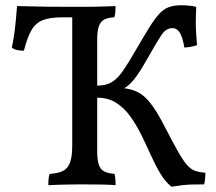

<svg xmlns="http://www.w3.org/2000/svg" viewBox="-20 -702 824 731"><path d="M164 3Q164 -11 165 -21.5Q166 -32 169 -40Q200 -42 218.5 -50.5Q237 -59 246 -81.5Q255 -104 255 -147V-676Q273 -676 294.5 -676Q316 -676 339 -676.5Q362 -677 383 -677.5Q404 -678 420 -679Q420 -666 419 -655Q418 -644 415 -636Q390 -635 376 -627Q362 -619 356 -601Q350 -583 350 -549V-127Q350 -94 356 -75.5Q362 -57 376.5 -49.5Q391 -42 416 -40Q420 -25 420 3Q401 1 361.5 0.5Q322 0 287 0Q265 0 242 0.5Q219 1 199 1.5Q179 2 164 3ZM71 -509Q57 -509 45 -511.5Q33 -514 25 -521Q30 -543 34 -571Q38 -599 40.5 -628Q43 -657 45 -679Q59 -679 87.5 -678Q116 -677 159 -676.5Q202 -676 258 -676L270 -636H216Q171 -636 143.5 -625.5Q116 -615 100 -587.5Q84 -560 71 -509ZM633 9Q609 -10 590 -42Q571 -74 554 -112Q537 -150 518 -188.5Q499 -227 476 -259Q453 -291 422.5 -310.5Q392 -330 350 -330V-376Q384 -376 406 -389.5Q428 -403 449 -433.5Q470 -464 498 -513Q527 -563 547.5 -596Q568 -629 585 -648Q602 -667 622 -674.5Q642 -682 670 -682Q682 -682 699 -680.5Q716 -679 727 -676Q726 -653 725.5 -629Q725 -605 726.5 -580Q728 -555 730 -530Q719 -526 704.5 -523.5Q690 -521 682 -521Q675 -562 664 -578.5Q653 -595 637 -595Q612 -595 594.5 -568.5Q577 -542 550 -494Q521 -442 501.5 -414.5Q482 -387 465.5 -374.5Q449 -362 427 -354L415 -369Q451 -368 477 -361.5Q503 -355 523.5 -339Q544 -323 564 -294Q584 -265 607 -220Q638 -160 657.5 -125.5Q677 -91 692 -74Q707 -57 723 -51.5Q739 -46 762 -44Q762 -39 761.5 -31Q761 -23 760 -15Q759 -7 757 0Q730 0 711 0.5Q692 1 674.5 3Q657 5 633 9Z"/></svg>

Font: Vollkorn
Style: Regular
Weight: 400
Designer: Friedrich Althausen
Foundry: Friedrich Althausen
Version: Version 5.001